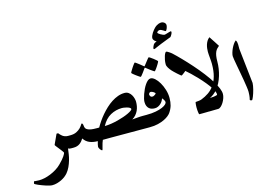

<svg xmlns="http://www.w3.org/2000/svg" viewBox="-218 -1341 2811 1984"><g transform="rotate(-15 1187.0 -348.5)"><path d="M425.3 0H401.4Q396 0 386 -1.2Q376 -2.4 368.7 -7.8Q365.2 19 360.6 51Q356 83 346.4 115.7Q336.9 148.4 322.5 179.7Q308.1 210.9 286.1 237.8Q273.9 252.4 255.6 266.8Q237.3 281.2 214.4 292.5Q191.4 303.7 166 310.8Q140.6 317.9 114.7 317.9Q102.5 317.9 84.5 313.7Q66.4 309.6 46.6 303Q26.9 296.4 7.1 289.1Q-12.7 281.7 -28.6 274.7Q-44.4 267.6 -54.4 262Q-64.5 256.3 -64.5 254.4Q-64.5 252.4 -63.7 248.3Q-63 244.1 -62 240Q-61 235.8 -59.6 232.7Q-58.1 229.5 -56.6 229.5Q-54.7 229.5 -42.5 231.4Q-30.3 233.4 -3.4 233.4Q22.9 233.4 54.7 226.6Q86.4 219.7 118.9 206.5Q151.4 193.4 183.1 174.1Q214.8 154.8 240.2 128.9Q282.7 86.4 300.3 59.1Q317.9 31.7 317.9 23.9Q317.9 21.5 312.3 13.4Q306.6 5.4 298.6 -5.1Q290.5 -15.6 281 -27.6Q271.5 -39.6 263.4 -49.8Q255.4 -60.1 249.8 -67.4Q244.1 -74.7 244.1 -77.1Q244.1 -77.6 247.8 -85.9Q251.5 -94.2 256.6 -105.5Q261.7 -116.7 267.8 -129.6Q273.9 -142.6 279.3 -154.5Q284.7 -166.5 288.6 -174.8Q292.5 -183.1 293.9 -185.5H310.5Q316.4 -178.2 324.7 -168.9Q333 -159.7 344 -151.4Q355 -143.1 369.6 -137.7Q384.3 -132.3 401.4 -132.3H425.3Q437.5 -132.3 444.6 -124.8Q451.7 -117.2 455.3 -106.7Q459 -96.2 460 -85.2Q460.9 -74.2 460.9 -66.4Q460.9 -58.6 460 -47.4Q459 -36.1 455.3 -25.4Q451.7 -14.6 444.6 -7.3Q437.5 0 425.3 0Z M1226.1 0H1202.1Q1127 0 1049.6 -0.2Q972.2 -0.5 894.5 -0.5H816.4Q776.9 -0.5 739.3 0Q732.9 12.7 727.8 30.5Q722.7 48.3 718.5 64.2Q714.4 80.1 711.4 91.3Q708.5 102.5 707.5 102.5Q702.1 102.5 696.3 97.9Q690.4 93.3 685.3 86.2Q680.2 79.1 676.5 71Q672.9 63 672.9 55.7Q672.9 49.8 676.5 33Q680.2 16.1 685.5 -0.5Q635.7 -0.5 598.1 -16.4Q560.5 -32.2 537.1 -68.8Q528.3 -54.7 517.8 -42.2Q507.3 -29.8 494.4 -20.3Q481.4 -10.7 464.6 -5.4Q447.8 0 425.8 0H402.3Q390.1 0 383.1 -7.3Q376 -14.6 372.3 -25.4Q368.7 -36.1 367.7 -47.4Q366.7 -58.6 366.7 -66.4Q366.7 -74.2 367.7 -85.2Q368.7 -96.2 372.3 -106.7Q376 -117.2 383.1 -124.8Q390.1 -132.3 402.3 -132.3H425.8Q466.8 -132.3 493.4 -145.8Q520 -159.2 536.1 -175.5Q552.2 -191.9 560.1 -205.6Q567.9 -219.2 570.8 -219.2Q576.7 -219.2 579.6 -214.6Q582.5 -210 584 -203.9Q585.4 -197.8 585.9 -190.4Q586.4 -183.1 587.9 -177.2Q591.3 -161.1 605 -152.1Q618.7 -143.1 637 -138.7Q655.3 -134.3 675.3 -133.3Q695.3 -132.3 710.9 -132.3H735.8Q751.5 -160.6 773.2 -192.4Q794.9 -224.1 821.3 -255.1Q847.7 -286.1 877.9 -314.2Q908.2 -342.3 940.9 -363.5Q973.6 -384.8 1008.8 -397.5Q1043.9 -410.2 1079.6 -410.2Q1105.5 -410.2 1123 -397.2Q1140.6 -384.3 1151.6 -365.5Q1162.6 -346.7 1167.7 -326.4Q1172.9 -306.2 1172.9 -291.5Q1172.9 -267.6 1168.5 -243.9Q1164.1 -220.2 1154.1 -198.5Q1144 -176.8 1127.7 -157.7Q1111.3 -138.7 1087.4 -124.5Q1113.8 -127 1129.2 -128.2Q1144.5 -129.4 1155.5 -130.4Q1166.5 -131.3 1176.5 -131.8Q1186.5 -132.3 1202.1 -132.3H1226.1Q1238.3 -132.3 1245.4 -124.8Q1252.4 -117.2 1255.9 -106.7Q1259.3 -96.2 1260.3 -85.2Q1261.2 -74.2 1261.2 -66.4Q1261.2 -58.6 1260.3 -47.4Q1259.3 -36.1 1255.9 -25.4Q1252.4 -14.6 1245.4 -7.3Q1238.3 0 1226.1 0ZM1106 -231.4Q1106 -241.2 1093.5 -247.8Q1081.1 -254.4 1065.2 -258.8Q1049.3 -263.2 1034.4 -264.9Q1019.5 -266.6 1015.1 -266.6Q948.7 -266.6 891.1 -235.1Q833.5 -203.6 795.9 -132.3Q830.6 -132.8 867.2 -138.7Q903.8 -144.5 938.2 -153.6Q972.7 -162.6 1003.2 -173.1Q1033.7 -183.6 1056.6 -194.6Q1079.6 -205.6 1092.8 -215.3Q1106 -225.1 1106 -231.4Z M1517.1 -241.2Q1517.1 -195.3 1507.1 -160.2Q1497.1 -125 1473.1 -90.3Q1465.3 -78.6 1447 -63.2Q1428.7 -47.9 1399.7 -33.7Q1370.6 -19.5 1331.1 -9.8Q1291.5 0 1241.2 0H1217.3Q1205.1 0 1198 -7.3Q1190.9 -14.6 1187.5 -25.4Q1184.1 -36.1 1183.1 -47.4Q1182.1 -58.6 1182.1 -66.4Q1182.1 -74.2 1183.1 -85.2Q1184.1 -96.2 1187.5 -106.7Q1190.9 -117.2 1198 -124.8Q1205.1 -132.3 1217.3 -132.3H1241.2Q1299.8 -132.3 1342.3 -140.6Q1384.8 -148.9 1412.6 -160.9Q1440.4 -172.9 1453.4 -186Q1466.3 -199.2 1466.3 -209Q1466.3 -218.8 1458.3 -232.4Q1450.2 -246.1 1440.9 -255.9Q1437 -243.2 1428.7 -229Q1420.4 -214.8 1407.7 -203.1Q1395 -191.4 1378.9 -183.6Q1362.8 -175.8 1344.2 -175.8Q1326.7 -175.8 1310.8 -180.2Q1294.9 -184.6 1283 -195.1Q1271 -205.6 1263.4 -222.9Q1255.9 -240.2 1255.9 -266.6Q1255.9 -280.3 1260.7 -301.5Q1265.6 -322.8 1274.4 -347.4Q1283.2 -372.1 1294.7 -396.5Q1306.2 -420.9 1320.1 -440.9Q1334 -460.9 1348.9 -473.4Q1363.8 -485.8 1378.9 -485.8Q1400.9 -485.8 1425 -464.1Q1449.2 -442.4 1469.7 -407.2Q1490.2 -372.1 1503.7 -328.1Q1517.1 -284.2 1517.1 -241.2ZM1342.3 -350.6Q1335 -350.6 1328.6 -342.8Q1322.3 -335 1322.3 -328.1Q1322.3 -320.3 1328.9 -309.6Q1335.4 -298.8 1350.1 -298.8Q1357.9 -298.8 1365 -302.2Q1372.1 -305.7 1377.9 -309.6Q1383.8 -313.5 1387.2 -317.1Q1390.6 -320.8 1390.6 -322.8Q1390.6 -324.7 1386.5 -329.3Q1382.3 -334 1375.2 -338.9Q1368.2 -343.8 1359.4 -347.2Q1350.6 -350.6 1342.3 -350.6ZM1417 -701.2Q1420.9 -701.2 1434.6 -692.1Q1448.2 -683.1 1462.9 -671.9Q1477.5 -660.6 1489.3 -650.1Q1501 -639.6 1501 -636.7Q1501 -634.3 1497.1 -626.5Q1493.2 -618.7 1487.1 -608.4Q1481 -598.1 1473.6 -586.9Q1466.3 -575.7 1459.5 -566.4Q1452.6 -557.1 1447.3 -551Q1441.9 -544.9 1439.9 -544.9Q1437.5 -544.9 1424.8 -554Q1412.1 -563 1397 -573.7L1358.4 -603.5Q1354.5 -607.4 1350.1 -607.4Q1348.1 -607.4 1345.2 -601.6L1318.4 -564Q1308.1 -549.8 1298.6 -538.6Q1289.1 -527.3 1285.6 -527.3Q1284.2 -527.3 1277.6 -531.5Q1271 -535.6 1261.2 -542.5Q1251.5 -549.3 1241.2 -556.9Q1231 -564.5 1221.9 -571.8Q1212.9 -579.1 1207 -584.5Q1201.2 -589.8 1201.2 -591.8Q1201.2 -594.2 1205.3 -602.1Q1209.5 -609.9 1216.1 -620.4Q1222.7 -630.9 1230 -642.6Q1237.3 -654.3 1244.4 -663.6Q1251.5 -672.9 1256.6 -679.4Q1261.7 -686 1263.2 -686Q1267.6 -686 1280.5 -676.5Q1293.5 -667 1307.6 -656.2Q1324.2 -643.6 1343.3 -627.4Q1347.2 -623 1350.1 -622.6Q1352.1 -622.6 1353.8 -624Q1355.5 -625.5 1358.4 -629.9Q1373 -649.4 1385.7 -665Q1396 -678.7 1405.3 -689.9Q1414.6 -701.2 1417 -701.2Z M2060.5 -137.2Q2060.5 -117.2 2052.5 -93.5Q2044.4 -69.8 2031.5 -48.8Q2018.6 -27.8 2002.9 -13.9Q1987.3 0 1973.1 0Q1951.7 0.5 1932.6 0.5Q1916 1 1899.9 1.2Q1883.8 1.5 1876 1.5Q1862.3 1.5 1852.3 -19Q1842.3 -39.6 1842.3 -78.1Q1842.3 -99.6 1851.3 -114.3Q1860.4 -128.9 1872.6 -130.4Q1899.4 -130.4 1923.1 -131.3Q1946.8 -132.3 1963.9 -134.3Q1981 -136.2 1991 -139.6Q2001 -143.1 2001 -148.4Q2001 -162.1 1993.9 -179.4Q1986.8 -196.8 1974.1 -217.3Q1953.6 -250 1923.1 -287.1Q1892.6 -324.2 1860.1 -358.6Q1827.6 -393.1 1797.1 -421.9Q1766.6 -450.7 1746.6 -467.3Q1745.1 -465.3 1737.8 -459.5Q1730.5 -453.6 1722.4 -447.3Q1714.4 -440.9 1706.8 -436Q1699.2 -431.2 1698.2 -431.2Q1694.8 -431.2 1683.3 -440.9Q1671.9 -450.7 1657.2 -463.4Q1642.6 -476.1 1629.2 -489.5Q1615.7 -502.9 1609.4 -509.8Q1594.7 -526.4 1581.5 -547.1Q1568.4 -567.9 1568.4 -586.4Q1568.4 -610.4 1572.8 -632.6Q1577.1 -654.8 1582.8 -672.1Q1588.4 -689.5 1595 -700Q1601.6 -710.4 1606 -710.4Q1611.8 -710.4 1620.4 -705.8Q1628.9 -701.2 1637.7 -695.3Q1646.5 -689.5 1653.8 -683.8Q1661.1 -678.2 1664.1 -675.3Q1699.7 -642.6 1745.8 -595Q1792 -547.4 1840.3 -492.9Q1888.7 -438.5 1933.3 -380.6Q1978 -322.8 2009.3 -270.5Q2032.7 -231.9 2046.6 -197.8Q2060.5 -163.6 2060.5 -137.2ZM1712.9 -892.6Q1712.9 -888.7 1710 -880.6Q1707 -872.6 1702.6 -865Q1698.2 -857.4 1693.4 -850.8Q1688.5 -844.2 1684.6 -843.3Q1680.7 -841.8 1668.5 -837.2Q1656.2 -832.5 1640.4 -826.4Q1624.5 -820.3 1607.9 -813.7Q1591.3 -807.1 1578.1 -802.2Q1546.4 -790 1523.9 -779.1Q1501.5 -768.1 1496.6 -768.1Q1493.2 -768.1 1490.7 -769.8Q1488.3 -771.5 1488.3 -776.9Q1488.3 -780.3 1490.5 -786.9Q1492.7 -793.5 1495.8 -800.3Q1499 -807.1 1502.2 -812.7Q1505.4 -818.4 1506.8 -820.3Q1508.8 -822.3 1513.2 -825.4Q1517.6 -828.6 1522.7 -831.5Q1527.8 -834.5 1532.7 -836.9Q1537.6 -839.4 1540 -840.3Q1534.7 -841.8 1528.8 -845.2Q1522.9 -848.6 1517.8 -854.2Q1512.7 -859.9 1508.8 -866.9Q1504.9 -874 1504.9 -882.8Q1504.9 -893.6 1510.7 -907.7Q1516.6 -921.9 1525.1 -935.3Q1533.7 -948.7 1543.2 -960.4Q1552.7 -972.2 1560.1 -979.5Q1572.3 -991.7 1584 -998.8Q1595.7 -1005.9 1605.5 -1009.5Q1615.2 -1013.2 1623.5 -1014.2Q1631.8 -1015.1 1638.2 -1015.1Q1645.5 -1015.1 1653.1 -1012.2Q1660.6 -1009.3 1667.2 -1003.9Q1673.8 -998.5 1678 -991Q1682.1 -983.4 1682.1 -974.6Q1682.1 -966.3 1679.4 -956.3Q1676.8 -946.3 1672.9 -937.5Q1668.9 -928.7 1664.8 -922.9Q1660.6 -917 1658.2 -917Q1655.8 -917 1648.9 -921.1Q1642.1 -925.3 1633.8 -930.7Q1625.5 -936 1616.5 -940.2Q1607.4 -944.3 1599.6 -944.3Q1586.9 -944.3 1577.9 -936.5Q1568.8 -928.7 1568.8 -921.9Q1568.8 -919.9 1576.2 -913.8Q1583.5 -907.7 1594.5 -901.1Q1605.5 -894.5 1617.7 -889.4Q1629.9 -884.3 1639.6 -883.8Q1647.5 -885.7 1658 -888.9Q1668.5 -892.1 1678.5 -895Q1688.5 -897.9 1696.3 -900.1Q1704.1 -902.3 1706.1 -902.3Q1712.9 -902.3 1712.9 -892.6Z M2149.9 -627.9Q2137.2 -617.7 2126.5 -606.2Q2115.7 -594.7 2107.9 -578.1Q2100.1 -561.5 2095.7 -536.4Q2091.3 -511.2 2091.3 -473.6Q2091.3 -438 2085.7 -400.4Q2080.1 -362.8 2069.1 -326.2Q2058.1 -289.6 2040.8 -254.9Q2023.4 -220.2 1999.5 -192.9Q1965.8 -152.8 1919.9 -130.9Q1925.3 -129.4 1930.2 -126Q1935.1 -122.6 1939.2 -114.7Q1943.4 -106.9 1946 -94.7Q1948.7 -82.5 1948.7 -64Q1948.7 -45.9 1945.8 -33.9Q1942.9 -22 1938.5 -14.9Q1934.1 -7.8 1928.2 -4.2Q1922.4 -0.5 1917 0Q1915.5 0 1905.8 0.2Q1896 0.5 1881.3 1Q1866.7 1.5 1849.6 1.7Q1832.5 2 1816.9 2.2Q1801.3 2.4 1788.6 2.4H1771Q1769 2.4 1767.3 -3.7Q1765.6 -9.8 1764.2 -19.8Q1762.7 -29.8 1761.7 -43Q1760.7 -56.2 1760.7 -70.3Q1760.7 -80.1 1761.2 -90.3Q1761.7 -100.6 1762.7 -109.4Q1763.7 -118.2 1764.9 -123.8Q1766.1 -129.4 1767.1 -129.4Q1785.6 -130.9 1802.5 -132.8Q1819.3 -134.8 1832 -139.6Q1874.5 -156.2 1909.7 -180.2Q1944.8 -204.1 1971.2 -240.2Q2000 -279.8 2015.6 -335.2Q2031.2 -390.6 2031.2 -467.3Q2031.2 -480 2030 -497.8Q2028.8 -515.6 2027.1 -533.9Q2025.4 -552.2 2024.2 -569.1Q2022.9 -585.9 2022.9 -597.7Q2022.9 -614.3 2025.1 -633.8Q2027.3 -653.3 2033.2 -672.4Q2039.1 -691.4 2049.6 -709Q2060.1 -726.6 2077.6 -739.3L2080.6 -734.4Q2084 -729.5 2089.1 -721.4Q2094.2 -713.4 2100.8 -703.4Q2107.4 -693.4 2114.3 -683.1Q2130.4 -658.7 2149.9 -627.9Z M2386.2 -167.5Q2386.2 -154.8 2382.8 -137Q2379.4 -119.1 2374.8 -99.9Q2370.1 -80.6 2364 -62.3Q2357.9 -43.9 2352.1 -29.1Q2346.2 -14.2 2341.1 -5.1Q2335.9 3.9 2333 3.9Q2327.1 3.9 2319.8 0.7Q2312.5 -2.4 2312.5 -7.8Q2312.5 -9.8 2314.2 -14.6Q2315.9 -19.5 2317.4 -29.1Q2318.8 -38.6 2320.6 -53.5Q2322.3 -68.4 2322.3 -89.4Q2322.3 -107.9 2317.4 -142.3Q2312.5 -176.8 2305.7 -218Q2298.8 -259.3 2290.5 -303.2Q2282.2 -347.2 2275.4 -385.3Q2268.6 -423.3 2263.9 -451.2Q2259.3 -479 2259.3 -487.8Q2259.3 -502.4 2265.4 -523.9Q2271.5 -545.4 2281.5 -566.9Q2291.5 -588.4 2304.7 -607.7Q2317.9 -627 2332 -637.2Q2339.4 -627 2342 -613.3Q2344.7 -599.6 2344.7 -590.3V-542.5Z"/></g></svg>

Font: Accordance
Style: Bold-Italic
Weight: 700
Italic angle: -11°
Version: Version 1.2 (build January 31, 2020) Miklal Software Solutio